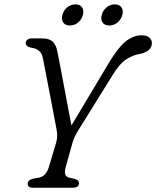

<svg xmlns="http://www.w3.org/2000/svg" viewBox="-20 -880 732 900"><path d="M350.5 -21Q350.5 0 319.5 0H132.5Q110 0 110 -19Q110 -36 135 -42.5L161.5 -47Q196.5 -53.5 209.5 -98.5L243.5 -212.5Q248 -228.5 248 -243.5Q248 -258.5 245 -274Q241 -295 234.5 -329.5Q228 -364 220.2 -404.2Q212.5 -444.5 204.8 -484.5Q197 -524.5 190.8 -557.5Q184.5 -590.5 180.5 -609.5Q172.5 -650 128.5 -656Q101.5 -660.5 100.5 -678Q100.5 -687.5 108.2 -693.8Q116 -700 128 -700H177Q209 -700 225.8 -686Q242.5 -672 249 -638Q254 -614.5 262 -572Q270 -529.5 279.5 -479Q289 -428.5 298.2 -379Q307.5 -329.5 315 -292L486 -578Q532.5 -656.5 568.8 -685.5Q605 -714.5 643 -714.5Q668.5 -714.5 680.2 -703.8Q692 -693 692 -678.5Q692 -658 676.2 -644.5Q660.5 -631 625.5 -625Q599 -620 569 -600Q539 -580 506 -525L345 -266Q326.5 -234.5 320.5 -213.5L287.5 -94.5Q276.5 -54 303.5 -47.5L330 -41.5Q341.5 -38 346 -33Q350.5 -28 350.5 -21ZM308 -760.5Q286 -760.5 276.5 -774.5Q267 -788.5 272.5 -810Q278 -831.5 295 -845.5Q312 -859.5 333.5 -859.5Q355.5 -859.5 364.8 -845.5Q374 -831.5 368.5 -810Q363 -788.5 346.2 -774.5Q329.5 -760.5 308 -760.5ZM492 -760.5Q470.5 -760.5 460.8 -774.5Q451 -788.5 457 -810Q462.5 -831.5 479.5 -845.5Q496.5 -859.5 518 -859.5Q540 -859.5 549.5 -845.5Q559 -831.5 553.5 -810Q547.5 -788.5 530.8 -774.5Q514 -760.5 492 -760.5Z"/></svg>

Font: Fraunces 9pt S100 Light
Style: Italic
Weight: 300
Italic angle: -16°
Version: Version 1.000; ttfautohint (v1.8.3)